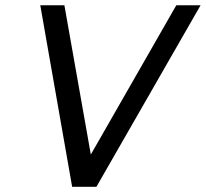

<svg xmlns="http://www.w3.org/2000/svg" viewBox="-20 -718 791 738"><path d="M657.7 -697.8H751L350.6 0H257.3L134.8 -697.8H227.5L329.1 -124Z"/></svg>

Font: Qaz
Style: Italic
Weight: 400
Italic angle: -11.25°
Designer: GGBotNet
Foundry: f0n7
Version: 0.70